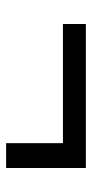

<svg xmlns="http://www.w3.org/2000/svg" viewBox="147 -585 306 640"><g transform="rotate(90 300.0 -265.0)"><path d="M60 -321.8H457.2V-132.4H540V-398.2H60Z"/></g></svg>

Font: CommitMonoV142 ExtLt
Style: Regular
Weight: 200
Monospace: yes
Designer: Eigil Nikolajsen
Foundry: Eigil Nikolajsen
Version: Version 1.142